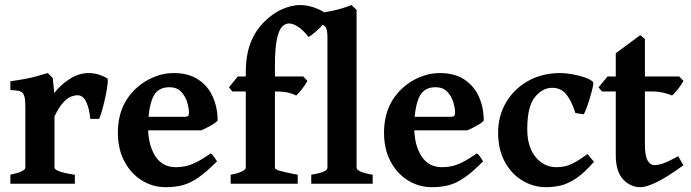

<svg xmlns="http://www.w3.org/2000/svg" viewBox="-20 -736 2767 769"><path d="M409.2 -422.4Q413.1 -419.9 410.9 -399.4Q408.7 -378.9 402.8 -351.1Q397 -323.2 389.9 -297.6Q382.8 -272 377 -259.8H341.3Q338.9 -296.9 326.2 -325.7Q313.5 -354.5 290.5 -354.5Q278.8 -354.5 264.6 -349.1Q250.5 -343.8 233.6 -325.9Q216.8 -308.1 198.2 -270V-64.5Q198.2 -57.1 217.5 -49.8Q236.8 -42.5 279.8 -36.1V0H21.5V-36.1Q81.5 -49.3 81.5 -64.5V-304.7Q81.5 -335.4 78.4 -347.2Q75.2 -358.9 70.8 -363.3Q64.9 -369.6 55.9 -371.8Q46.9 -374 21.5 -375.5V-410.6Q57.1 -415.5 80.3 -419.9Q103.5 -424.3 123.8 -429.7Q144 -435.1 171.4 -443.4L191.4 -423.3L197.3 -363.3Q222.2 -396 259 -419.7Q295.9 -443.4 335.4 -443.4Q373 -443.4 409.2 -422.4Z M851.6 -252.9Q843.8 -243.7 822 -231.7Q800.3 -219.7 785.6 -213.9H506.8L507.3 -268.1H719.2Q729.5 -268.1 733.2 -271.5Q736.8 -274.9 736.8 -284.7Q736.8 -303.2 729.5 -327.1Q722.2 -351.1 705.1 -368.9Q688 -386.7 658.2 -386.7Q609.4 -386.7 591.3 -343.3Q573.2 -299.8 573.2 -225.6Q573.2 -156.2 601.6 -111.3Q629.9 -66.4 684.6 -66.4Q703.6 -66.4 721.9 -70.1Q740.2 -73.7 764.2 -85.2Q788.1 -96.7 824.2 -121.6Q830.1 -118.2 838.6 -106Q847.2 -93.8 849.1 -89.8Q806.6 -46.9 774.4 -24.7Q742.2 -2.4 711.9 5.6Q681.6 13.7 644 13.7Q591.3 13.7 547.6 -13.7Q503.9 -41 478 -90.1Q452.1 -139.2 452.1 -204.6Q452.1 -329.1 545.4 -398.9Q569.8 -417.5 604.2 -430.4Q638.7 -443.4 675.3 -443.4Q735.4 -443.4 774.4 -417.2Q813.5 -391.1 832.5 -347.9Q851.6 -304.7 851.6 -252.9Z M1293.5 -671.4Q1293.5 -660.2 1277.8 -642.1Q1262.2 -624 1243.4 -608.2Q1224.6 -592.3 1215.8 -587.9Q1193.8 -616.2 1173.3 -629.2Q1152.8 -642.1 1137.7 -642.1Q1122.1 -642.1 1109.1 -628.2Q1096.2 -614.3 1088.6 -576.9Q1081.1 -539.6 1081.1 -469.2V-429.7H1194.3L1211.4 -412.1Q1202.6 -396 1188.7 -378.2Q1174.8 -360.4 1166.5 -353.5Q1156.2 -358.9 1137 -364.3Q1117.7 -369.6 1081.1 -369.6V-63.5Q1081.1 -57.6 1100.1 -52Q1119.1 -46.4 1172.4 -36.1V0H903.8V-36.1Q935.1 -42 949.7 -49.8Q964.4 -57.6 964.4 -63.5V-369.6H910.6L897 -386.2L932.6 -429.7H964.4V-443.8Q964.4 -514.2 983.2 -563.5Q1002 -612.8 1039.1 -649.4Q1074.2 -684.1 1112.1 -700Q1149.9 -715.8 1179.7 -715.8Q1208.5 -715.8 1234.6 -707Q1260.7 -698.2 1277.1 -687.5Q1293.5 -676.8 1293.5 -671.4Z M1226.6 0V-36.1Q1266.1 -43 1278.8 -49.8Q1291.5 -56.6 1291.5 -64.5V-582.5Q1291.5 -609.4 1287.1 -621.6Q1282.7 -633.8 1269.8 -637.7Q1256.8 -641.6 1231.4 -644.5V-679.2Q1279.3 -686 1314.9 -693.6Q1350.6 -701.2 1387.7 -715.8L1408.2 -696.3V-64.5Q1408.2 -57.1 1421.9 -49.8Q1435.5 -42.5 1472.7 -36.1V0Z M1917.5 -252.9Q1909.7 -243.7 1887.9 -231.7Q1866.2 -219.7 1851.6 -213.9H1572.8L1573.2 -268.1H1785.2Q1795.4 -268.1 1799.1 -271.5Q1802.7 -274.9 1802.7 -284.7Q1802.7 -303.2 1795.4 -327.1Q1788.1 -351.1 1771 -368.9Q1753.9 -386.7 1724.1 -386.7Q1675.3 -386.7 1657.2 -343.3Q1639.2 -299.8 1639.2 -225.6Q1639.2 -156.2 1667.5 -111.3Q1695.8 -66.4 1750.5 -66.4Q1769.5 -66.4 1787.8 -70.1Q1806.2 -73.7 1830.1 -85.2Q1854 -96.7 1890.1 -121.6Q1896 -118.2 1904.5 -106Q1913.1 -93.8 1915 -89.8Q1872.6 -46.9 1840.3 -24.7Q1808.1 -2.4 1777.8 5.6Q1747.6 13.7 1710 13.7Q1657.2 13.7 1613.5 -13.7Q1569.8 -41 1543.9 -90.1Q1518.1 -139.2 1518.1 -204.6Q1518.1 -329.1 1611.3 -398.9Q1635.7 -417.5 1670.2 -430.4Q1704.6 -443.4 1741.2 -443.4Q1801.3 -443.4 1840.3 -417.2Q1879.4 -391.1 1898.4 -347.9Q1917.5 -304.7 1917.5 -252.9Z M2358.9 -87.9Q2319.3 -42.5 2286.6 -21Q2253.9 0.5 2224.9 7.1Q2195.8 13.7 2167 13.7Q2116.7 13.7 2072.8 -12.5Q2028.8 -38.6 2002 -87.6Q1975.1 -136.7 1975.1 -205.1Q1975.1 -271.5 2006.6 -325.4Q2038.1 -379.4 2094.5 -411.4Q2150.9 -443.4 2224.6 -443.4Q2244.6 -443.4 2271.5 -438.7Q2298.3 -434.1 2322 -426Q2345.7 -418 2356 -406.7Q2357.4 -400.9 2353.3 -383.1Q2349.1 -365.2 2342.5 -343.3Q2335.9 -321.3 2329.1 -303Q2322.3 -284.7 2317.9 -278.3L2284.7 -283.2Q2268.6 -333.5 2247.3 -358.9Q2226.1 -384.3 2191.4 -384.3Q2152.3 -384.3 2122.1 -346.7Q2091.8 -309.1 2091.8 -219.2Q2091.8 -147 2125.5 -106.7Q2159.2 -66.4 2208.5 -66.4Q2225.6 -66.4 2241.9 -69.8Q2258.3 -73.2 2279.8 -84.5Q2301.3 -95.7 2333 -119.1Z M2717.3 -74.2Q2654.3 -28.3 2611.8 -7.3Q2569.3 13.7 2545.4 13.7Q2504.4 13.7 2475.3 -18.1Q2446.3 -49.8 2446.3 -114.3V-369.6H2391.1L2377.4 -386.2L2413.1 -429.7H2446.3V-522.9L2544.4 -595.2L2563 -579.6V-429.7H2700.2L2717.3 -412.1Q2709 -396 2694.8 -378.2Q2680.7 -360.4 2671.4 -353.5Q2660.6 -358.9 2638.7 -364.3Q2616.7 -369.6 2594.7 -369.6H2563V-158.2Q2563 -111.8 2573.7 -93.3Q2584.5 -74.7 2600.1 -74.7Q2616.2 -74.7 2637 -81.8Q2657.7 -88.9 2696.3 -110.4Z"/></svg>

Font: Namdhinggo
Style: Bold
Weight: 700
Designer: Victor Gaultney
Foundry: SIL International
Version: Version 3.001